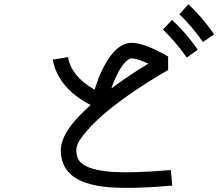

<svg xmlns="http://www.w3.org/2000/svg" viewBox="-20 -868 1040 905"><path d="M785.2 -66.4 792 6.8Q665 17.6 579.1 17.6Q532.2 17.6 494.1 14.6Q368.2 3.9 313.5 -45.9Q266.6 -88.9 266.6 -160.2Q266.6 -249 407.2 -373Q360.4 -397.5 325.2 -426.8Q245.1 -495.1 228.5 -586.9L300.8 -598.6Q316.4 -507.8 425.8 -445.3Q435.5 -475.6 445.3 -502Q467.8 -556.6 493.2 -593.8Q528.3 -645.5 570.3 -661.1Q614.3 -677.7 701.2 -638.7Q740.2 -621.1 772.5 -601.6V-538.1Q603.5 -440.4 485.4 -343.8Q425.8 -293.9 390.1 -252Q354.5 -210 347.2 -191.9Q339.8 -173.8 339.8 -160.2Q339.8 -121.1 362.3 -100.6Q398.4 -67.4 500 -58.6Q599.6 -50.8 785.2 -66.4ZM513.7 -475.6Q509.8 -463.9 504.9 -451.2Q583 -509.8 679.7 -568.4Q675.8 -570.3 671.9 -571.3Q624 -592.8 600.6 -592.8Q597.7 -592.8 595.7 -592.8Q554.7 -577.1 513.7 -475.6ZM912.1 -633.8 860.4 -596.7Q806.6 -672.9 748 -728.5L791 -774.4Q855.5 -714.8 912.1 -633.8ZM989.3 -706.1 936.5 -669.9Q883.8 -746.1 825.2 -800.8L868.2 -847.7Q932.6 -788.1 989.3 -706.1Z"/></svg>

Font: irohakakuC Regular
Style: Regular
Weight: 400
Designer: [Source Han Sans]
Ryoko NISHIZUKA Ë•øÂ°öÊ∂ºÂ≠ê (kana & ideographs); Paul D. Hunt (Latin, Greek & Cyrillic); Wenlong ZHAN
Version: Version 1.001.20160904